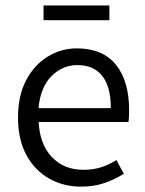

<svg xmlns="http://www.w3.org/2000/svg" viewBox="-20 -676 534 708"><path d="M278.3 12.2Q213.9 12.2 161.1 -17.6Q108.4 -47.4 77.4 -104.2Q46.4 -161.1 46.4 -242.2Q46.4 -323.2 76.4 -380.1Q106.4 -437 156 -467.3Q205.6 -497.6 263.2 -497.6Q358.9 -497.6 407.5 -437.3Q456.1 -377 456.1 -270Q456.1 -257.8 455.6 -246.6Q455.1 -235.4 453.6 -226.1H122.6Q126.5 -144 171.1 -96.9Q215.8 -49.8 287.6 -49.8Q322.8 -49.8 352.5 -59.1Q382.3 -68.4 409.2 -85.9L436.5 -35.2Q405.8 -15.6 366.9 -1.7Q328.1 12.2 278.3 12.2ZM122.1 -277.3H388.7Q388.7 -356.4 356.9 -396.2Q325.2 -436 265.1 -436Q210.4 -436 169.7 -395Q128.9 -354 122.1 -277.3ZM140.6 -601.6V-655.8H383.3V-601.6Z"/></svg>

Font: Varta Light
Style: Regular
Weight: 400
Version: Version 1.004